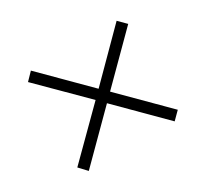

<svg xmlns="http://www.w3.org/2000/svg" viewBox="-96 -708 750 701"><g transform="rotate(-30 279.0 -358.0)"><path d="M98 -146 279 -327 460 -146 491 -177 310 -358 491 -539 460 -570 279 -388 98 -569 68 -538 249 -358 68 -178Z"/></g></svg>

Font: Noto Serif Bengali Light
Style: Regular
Weight: 300
Designer: Juan Bruce, Universal Thirst, Indian Type Foundry and the Monotype Design Team.
Foundry: Monotype Imaging Inc.
Version: Version 2.003